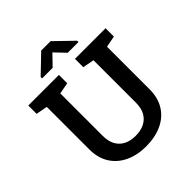

<svg xmlns="http://www.w3.org/2000/svg" viewBox="-241 -1063 1233 1233"><g transform="rotate(-45 376.0 -446.0)"><path d="M374.5 10.3Q294.9 10.3 233.4 -18.8Q171.9 -47.9 137.5 -102.5Q103 -157.2 103 -234.9V-620.6L25.4 -635.3V-710.9H303.2V-635.3L225.6 -620.6V-234.9Q225.6 -185.5 244.1 -152.1Q262.7 -118.7 296.4 -102.1Q330.1 -85.4 375 -85.4Q421.4 -85.4 455.3 -102.1Q489.3 -118.7 508.1 -151.9Q526.9 -185.1 526.9 -234.9V-620.6L449.2 -635.3V-710.9H727.1V-635.3L649.9 -620.6V-234.9Q649.9 -156.2 615.5 -101.6Q581.1 -46.9 519 -18.3Q457 10.3 374.5 10.3ZM210.9 -771.5V-784.2L333.5 -901.9H418.9L541.5 -783.2V-771.5H443.8L376 -842.8L307.1 -771.5Z"/></g></svg>

Font: Roboto Slab LO Medium
Style: Regular
Weight: 500
Designer: Google
Version: Version 2.000